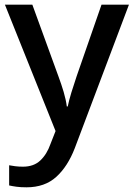

<svg xmlns="http://www.w3.org/2000/svg" viewBox="-20 -559 570 819"><path d="M1 -539H118L229 -234Q242 -199 251.5 -167Q261 -135 265 -105H269Q274 -130 284.5 -164.5Q295 -199 307 -234L413 -539H530L299 73Q269 151 220 195.5Q171 240 93 240Q68 240 50 237.5Q32 235 19 232V146Q29 148 44.5 150Q60 152 78 152Q124 152 152 125.5Q180 99 195 56L217 0Z"/></svg>

Font: Noto Kufi Arabic Medium
Style: Regular
Weight: 500
Designer: Monotype Design Team, David Williams, Khaled Hosny
Foundry: Google LLC
Version: Version 2.109; ttfautohint (v1.8.4.7-5d5b)